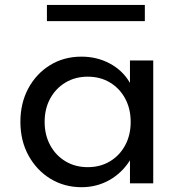

<svg xmlns="http://www.w3.org/2000/svg" viewBox="-20 -764 761 800"><path d="M319.5 16Q383 16 435.5 -13.5Q488 -43 521.5 -96V0H618.5V-512H521.5V-418.5Q492 -470 438.2 -499Q384.5 -528 319.5 -528Q246 -528 188.5 -492.5Q131 -457 98 -395.8Q65 -334.5 65 -256.5Q65 -177.5 98.8 -116Q132.5 -54.5 190.2 -19.2Q248 16 319.5 16ZM345.5 -67.5Q293.5 -67.5 253 -91.8Q212.5 -116 189.2 -158.8Q166 -201.5 166 -256Q166 -311 189.2 -353.5Q212.5 -396 253 -420.2Q293.5 -444.5 345.5 -444.5Q398 -444.5 438.2 -420.2Q478.5 -396 501.5 -353.5Q524.5 -311 524.5 -256Q524.5 -201 501.5 -158.5Q478.5 -116 438.2 -91.8Q398 -67.5 345.5 -67.5ZM175.5 -676H583.5V-743.5H175.5Z"/></svg>

Font: Spartan Medium
Style: Regular
Weight: 500
Designer: Matt Bailey, Mirko Velimirovic
Foundry: Matt Bailey
Version: Version 1.003; ttfautohint (v1.8.3)